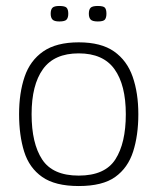

<svg xmlns="http://www.w3.org/2000/svg" viewBox="-20 -619 528 644"><path d="M244 5Q165 5 121.5 -25.5Q78 -56 61 -110.5Q44 -165 44 -236Q44 -307 62.5 -361.5Q81 -416 125 -446.5Q169 -477 244 -477Q319 -477 362.5 -446.5Q406 -416 425 -361.5Q444 -307 444 -236Q444 -165 426.5 -110.5Q409 -56 366.5 -25.5Q324 5 244 5ZM244 -30Q332 -30 367 -84.5Q402 -139 402 -236Q402 -334 364 -387Q326 -440 244 -440Q162 -440 124 -387Q86 -334 86 -236Q86 -138 121.5 -84Q157 -30 244 -30ZM209 -573Q209 -560 203.5 -553.5Q198 -547 179 -547Q162 -547 156 -553.5Q150 -560 150 -573Q150 -587 156 -593Q162 -599 179 -599Q198 -599 203.5 -593Q209 -587 209 -573ZM337 -573Q337 -560 332 -553.5Q327 -547 308 -547Q290 -547 284 -553.5Q278 -560 278 -573Q278 -587 284 -593Q290 -599 308 -599Q327 -599 332 -593Q337 -587 337 -573Z"/></svg>

Font: Glory ExtraLight
Style: Regular
Weight: 250
Version: Version 1.011